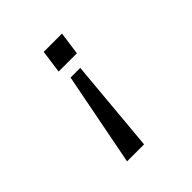

<svg xmlns="http://www.w3.org/2000/svg" viewBox="-183 -651 966 966"><g transform="rotate(-45 300.0 -168.0)"><path d="M344 -324 299 175H178L275 -324ZM401 -511 384 -388H254L271 -511Z"/></g></svg>

Font: Chivo Mono
Style: Italic
Weight: 400
Italic angle: -8.05°
Monospace: yes
Version: Version 1.008